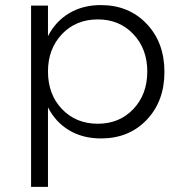

<svg xmlns="http://www.w3.org/2000/svg" viewBox="-20 -546 715 760"><path d="M378.9 -525.9Q489.7 -525.9 560.3 -451.9Q630.9 -377.9 630.9 -261.2Q630.9 -145.5 560.8 -71.8Q490.7 2 379.9 2Q307.6 2 253.7 -30.3Q199.7 -62.5 169.9 -121.1V193.8H103V-523.9H169.9V-402.8Q199.7 -461.4 253.9 -493.7Q308.1 -525.9 378.9 -525.9ZM367.2 -56.2Q452.6 -56.2 507.8 -114.3Q563 -172.4 563 -263.2Q563 -352.5 507.8 -410.9Q452.6 -469.2 367.2 -469.2Q280.8 -469.2 225.3 -410.9Q169.9 -352.5 169.9 -263.2Q169.9 -172.4 225.3 -114.3Q280.8 -56.2 367.2 -56.2Z"/></svg>

Font: Montserrat arm Light
Style: Regular
Weight: 300
Designer: Julieta Ulanovsky
Foundry: Julieta Ulanovsky
Version: Version 6.000;PS 006.000;hotconv 1.0.88;makeotf.lib2.5.64775